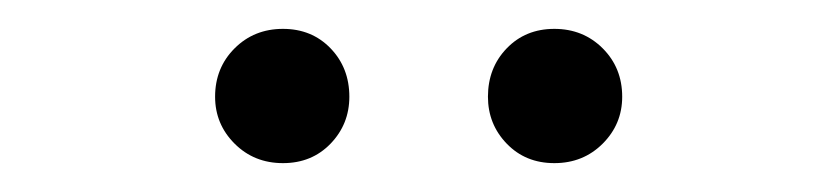

<svg xmlns="http://www.w3.org/2000/svg" viewBox="-20 -703 580 133"><path d="M364 -590Q344 -590 331 -603.5Q318 -617 318 -636Q318 -656 331 -669.5Q344 -683 364 -683Q384 -683 397.5 -669.5Q411 -656 411 -636Q411 -617 397.5 -603.5Q384 -590 364 -590ZM176 -590Q156 -590 142.5 -603.5Q129 -617 129 -636Q129 -656 142.5 -669.5Q156 -683 176 -683Q196 -683 209 -669.5Q222 -656 222 -636Q222 -617 209 -603.5Q196 -590 176 -590Z"/></svg>

Font: Assistant
Style: Regular
Weight: 400
Designer: Hebrew By Ben Nathan, Latin by Paul Hunt
Version: Version 3.000